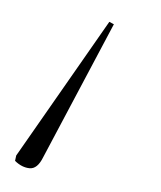

<svg xmlns="http://www.w3.org/2000/svg" viewBox="-105 -56 238 284"><g transform="rotate(5 14.0 86.0)"><path d="M47 -27 54 -24 -33 181Q-40 199 -51.5 199Q-63 199 -74 190L-73 182Z"/></g></svg>

Font: Noto Serif Display SemiCondensed Thin
Style: Italic
Weight: 100
Width: 4
Italic angle: -12°
Designer: Monotype Design Team
Foundry: Monotype Imaging Inc.
Version: Version 2.009